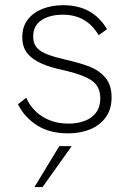

<svg xmlns="http://www.w3.org/2000/svg" viewBox="-20 -520 516 758"><path d="M248.5 6.5Q176 6.5 126.2 -25.2Q76.5 -57 51 -108.5L83.5 -134Q96.5 -104.5 119.5 -81.8Q142.5 -59 175.5 -45.5Q208.5 -32 251 -32Q286 -32 314.5 -42.8Q343 -53.5 359.5 -75.8Q376 -98 376 -132Q376 -179 341.8 -202.2Q307.5 -225.5 230.5 -243Q126 -264.5 90.5 -306.5Q68 -331.5 68 -373.5Q68 -414.5 89.5 -442.5Q111 -470.5 147.8 -485Q184.5 -499.5 229.5 -499.5Q347 -499.5 402.5 -404.5L369.5 -381Q322 -462 228 -462Q177 -462 144 -440.5Q111 -419 111 -376Q111 -348 125.5 -331.8Q140 -315.5 169.2 -304.5Q198.5 -293.5 243 -283.5Q301.5 -270 337 -255.5Q372.5 -241 395.5 -214Q420.5 -185 420.5 -136Q420.5 -89 397.8 -57.2Q375 -25.5 336.2 -9.5Q297.5 6.5 248.5 6.5ZM148 218.5H116L214 57H263Z"/></svg>

Font: Acari Sans Neue Light
Style: Regular
Weight: 300
Designer: Alfredo Marco Pradil (font), Cristiano Sobral (main changes)
Foundry: Hanken Design Co. (font), Cristiano Sobral (main changes)
Version: Version 2.459;March 19, 2022;FontCreator 14.0.0.2808 64-bit;